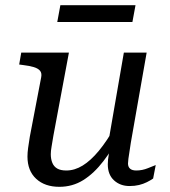

<svg xmlns="http://www.w3.org/2000/svg" viewBox="-20 -711 656 741"><path d="M186 -187Q182 -162 179 -145Q176 -128 176 -116Q176 -97 182 -82.5Q188 -68 201 -60.5Q214 -53 236 -53Q268 -53 299 -72Q330 -91 361.5 -129Q393 -167 425 -224L449 -199Q415 -136 379 -89Q343 -42 301.5 -16Q260 10 209 10Q153 10 119.5 -21Q86 -52 86 -107Q86 -121 88.5 -140Q91 -159 95 -183L139 -413Q142 -429 134.5 -438Q127 -447 110.5 -452Q94 -457 69 -460L54 -462L62 -508H246ZM485 -161Q482 -140 479.5 -124.5Q477 -109 475.5 -98Q474 -87 474 -80Q474 -67 482 -60Q490 -53 506 -53Q529 -53 551 -62Q573 -71 581 -74L571 -22Q561 -15 547 -8Q533 -1 516.5 3Q500 7 480 7Q444 7 420 -15Q396 -37 396 -77Q396 -86 397 -95.5Q398 -105 400 -116Q402 -127 405 -141L395 -144L458 -508H546ZM213 -691H503L491 -626H201Z"/></svg>

Font: Roboto Serif 20pt
Style: Italic
Weight: 400
Italic angle: -10°
Designer: Greg Gazdowicz
Foundry: Commercial Type
Version: Version 1.008